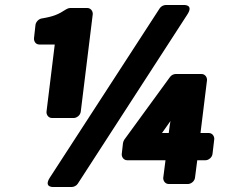

<svg xmlns="http://www.w3.org/2000/svg" viewBox="-20 -711 901 768"><path d="M275 -239C286 -239 301 -249 303 -264L351 -654C352 -665 344 -679 329 -679H260C256 -679 250 -677 245 -674C213 -653 194 -645 146 -637C135 -635 124 -624 122 -612L116 -558C115 -547 122 -533 137 -533H199L166 -264C165 -253 173 -239 188 -239ZM643 -691C635 -691 624 -686 619 -678L179 0C153 41 196 37 196 37H267C275 37 286 32 291 24L730 -654C756 -695 713 -691 713 -691ZM628 -179 662 -227 659 -210 655 -179ZM837 -154C838 -165 830 -179 815 -179H782L808 -390C809 -401 801 -415 786 -415H683C674 -415 665 -410 660 -403L477 -152C475 -149 473 -144 472 -139L467 -95C466 -84 474 -70 489 -70H642L633 0C632 11 640 25 655 25H732C743 25 758 15 760 0L769 -70H802C813 -70 828 -80 830 -95Z"/></svg>

Font: Falling Sky
Style: BlkObl
Weight: 900
Designer: Paul D. Hunt
Foundry: Adobe Systems Incorporated
Version: Version 1.02